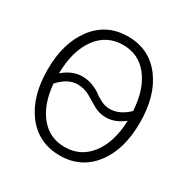

<svg xmlns="http://www.w3.org/2000/svg" viewBox="-169 -886 1031 1054"><g transform="rotate(30 346.0 -359.0)"><path d="M53.7 -358.4Q53.7 -528.3 133.3 -632.3Q212.9 -736.3 346.7 -736.3Q481.4 -736.3 560.1 -632.8Q638.7 -529.3 638.7 -358.4Q638.7 -186.5 559.1 -84.5Q479.5 17.6 346.7 17.6Q211.9 17.6 132.8 -85Q53.7 -187.5 53.7 -358.4ZM575.2 -334Q518.6 -290 461.9 -290Q418 -290 383.8 -310.1Q349.6 -330.1 315.4 -350.1Q281.2 -370.1 237.3 -370.1Q176.8 -370.1 120.1 -307.6Q130.9 -182.6 190.4 -109.4Q250 -36.1 346.7 -36.1Q447.3 -36.1 508.8 -116.2Q570.3 -196.3 575.2 -334ZM574.2 -395.5Q566.4 -527.3 506.3 -605Q446.3 -682.6 346.7 -682.6Q243.2 -682.6 181.6 -598.6Q120.1 -514.6 118.2 -371.1Q175.8 -420.9 238.3 -420.9Q275.4 -420.9 307.1 -408.2Q338.9 -395.5 357.4 -380.9Q376 -366.2 402.3 -353.5Q428.7 -340.8 456.1 -340.8Q517.6 -340.8 574.2 -395.5Z"/></g></svg>

Font: Gothic A1 Light
Style: Regular
Weight: 300
Version: Version 2.50